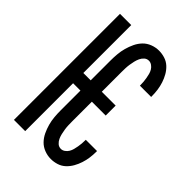

<svg xmlns="http://www.w3.org/2000/svg" viewBox="-221 -838 941 941"><g transform="rotate(45 250.0 -367.5)"><path d="M311 8Q288 8 266 -0.5Q244 -9 228.5 -25Q213 -41 203 -62Q193 -83 187 -105Q181 -127 179 -149.5Q177 -172 177 -195V-332H126V0H48V-735H126V-403H177V-540Q177 -563 179 -585.5Q181 -608 187 -630Q193 -652 203 -673Q213 -694 228.5 -710Q244 -726 266 -734.5Q288 -743 311 -743Q332 -743 352.5 -736.5Q373 -730 388.5 -715.5Q404 -701 414.5 -682.5Q425 -664 431.5 -644Q438 -624 441 -603Q444 -582 444 -560V-555H366V-558Q366 -570 365 -581.5Q364 -593 362 -604.5Q360 -616 357 -627.5Q354 -639 348 -649Q342 -659 332 -666Q322 -673 311 -673Q297 -673 287 -664Q277 -655 271.5 -643Q266 -631 263 -618Q260 -605 258 -592Q256 -579 255.5 -566Q255 -553 255 -540V-402H351V-333H255V-195Q255 -182 255.5 -169Q256 -156 258 -143Q260 -130 263 -117Q266 -104 271.5 -92Q277 -80 287 -71Q297 -62 311 -62Q322 -62 332 -69Q342 -76 348 -86Q354 -96 357 -107.5Q360 -119 362 -130.5Q364 -142 365 -153.5Q366 -165 366 -177V-180H444V-175Q444 -153 441 -132Q438 -111 431.5 -91Q425 -71 414.5 -52.5Q404 -34 388.5 -19.5Q373 -5 352.5 1.5Q332 8 311 8Z"/></g></svg>

Font: Iosevka Term
Style: Regular
Weight: 400
Monospace: yes
Designer: Belleve Invis
Foundry: Belleve Invis
Version: Version 30.0.1